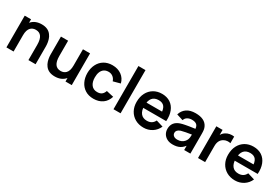

<svg xmlns="http://www.w3.org/2000/svg" viewBox="70 -1775 4111 2830"><g transform="rotate(30 2125.5 -360.0)"><path d="M565.5 0H443.5V-260Q443.5 -442 317.5 -442Q264.5 -442 231.5 -409Q191 -368.5 191 -277.5L119.5 -308Q119.5 -419 182 -487.2Q244.5 -555.5 353 -555.5Q462 -555.5 514 -484.5Q536.5 -455 548 -418.5Q565.5 -362.5 565.5 -301.5ZM191 0H69V-540H176.5V-372.5H191Z M898 15.5Q789 15.5 737 -55.5Q714.5 -85 703 -121.5Q685.5 -177.5 685.5 -238.5V-540H807.5V-280Q807.5 -98 933.5 -98Q986.5 -98 1020 -131.5Q1060 -171.5 1060 -262.5L1131.5 -232Q1131.5 -121 1069 -52.8Q1006.5 15.5 898 15.5ZM1181 0H1074.5V-167.5H1060V-540H1181Z M1555.5 15Q1472 15 1413 -22.5Q1354.5 -59.5 1323 -123.8Q1291.5 -188 1291 -270Q1291.5 -353 1324 -417.5Q1357 -483 1416.8 -519Q1476.5 -555 1557 -555Q1648.5 -555 1712.5 -508.8Q1776.5 -462.5 1796 -382.5L1676 -350Q1662 -393 1629.8 -417.5Q1597.5 -442 1555.5 -442Q1509 -442 1478 -420Q1418.5 -376 1418.5 -270Q1418.5 -191 1453.8 -144.5Q1489 -98 1555.5 -98Q1602.5 -98 1630.5 -119.2Q1658.5 -140.5 1673 -183.5L1796 -156Q1771 -73.5 1708.5 -29.2Q1646 15 1555.5 15Z M2012 0H1891.5V-735H2012Z M2407.5 15Q2326 15 2263.5 -20.5Q2201 -56.5 2166.5 -119.5Q2132 -182.5 2132 -264Q2132 -352.5 2166 -418Q2200.5 -483.5 2261 -519.2Q2321.5 -555 2400.5 -555Q2484 -555 2543.5 -516Q2602.5 -476.5 2630.8 -404.8Q2659 -333 2652 -236.5H2532.5V-280.5Q2532 -368.5 2501.5 -409Q2471 -449.5 2405.5 -449.5Q2259.5 -449.5 2259.5 -270Q2259.5 -187.5 2295.8 -142.8Q2332 -98 2400.5 -98Q2491 -98 2527 -175L2646 -139Q2615 -67 2550.8 -26Q2486.5 15 2407.5 15ZM2221.5 -236.5V-327.5H2593V-236.5Z M2905 15Q2846.5 15 2806 -7.5Q2766 -29.5 2745 -66Q2724 -102.5 2724 -148Q2724 -268 2847 -309.5Q2881 -320.5 2923.5 -328.5Q2951 -334 2981.2 -338.8Q3011.5 -343.5 3057.8 -350Q3104 -356.5 3125.5 -360L3082.5 -335.5Q3083 -392 3057 -418.2Q3031 -444.5 2971.5 -444.5Q2931 -444.5 2898.5 -426.2Q2866 -408 2853.5 -369L2743.5 -403.5Q2764 -474.5 2821.5 -514.8Q2879 -555 2971.5 -555Q3129.5 -555 3179.5 -454.5Q3192.5 -428.5 3196.2 -401.2Q3200 -374 3200 -331.5V0H3094.5V-117L3112 -98Q3075.5 -39 3026.5 -12Q2977.5 15 2905 15ZM2929 -81Q2969 -81 2999 -95.5Q3026 -109 3044 -129.8Q3062 -150.5 3068.5 -170.5Q3080.5 -200 3080.5 -271.5L3117.5 -260.5Q2953 -235 2907.5 -220.5Q2842 -197.5 2842 -149.5Q2842 -118.5 2865.2 -99.8Q2888.5 -81 2929 -81Z M3451 0H3330V-540H3436.5V-408.5L3423.5 -425.5Q3445 -483.5 3490.5 -511.5Q3520 -531.5 3558.2 -538.8Q3596.5 -546 3634 -540V-427.5Q3611 -435 3578.8 -432Q3546.5 -429 3522.5 -414.5Q3451 -376 3451 -274.5Z M3964.5 15Q3883 15 3820.5 -20.5Q3758 -56.5 3723.5 -119.5Q3689 -182.5 3689 -264Q3689 -352.5 3723 -418Q3757.5 -483.5 3818 -519.2Q3878.5 -555 3957.5 -555Q4041 -555 4100.5 -516Q4159.5 -476.5 4187.8 -404.8Q4216 -333 4209 -236.5H4089.5V-280.5Q4089 -368.5 4058.5 -409Q4028 -449.5 3962.5 -449.5Q3816.5 -449.5 3816.5 -270Q3816.5 -187.5 3852.8 -142.8Q3889 -98 3957.5 -98Q4048 -98 4084 -175L4203 -139Q4172 -67 4107.8 -26Q4043.5 15 3964.5 15ZM3778.5 -236.5V-327.5H4150V-236.5Z"/></g></svg>

Font: Vortex Mix
Style: Bold
Weight: 700
Designer: Mikhail Sharanda
Foundry: Mikhail Sharanda
Version: Version 4.504;Glyphs 3.1.2 (3151)